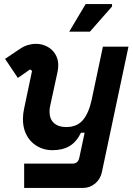

<svg xmlns="http://www.w3.org/2000/svg" viewBox="-20 -726 653 946"><path d="M228 -208Q226 -201 225 -193Q224 -185 224 -177Q224 -139 246 -119.5Q268 -100 306 -100Q360 -100 389 -135Q418 -170 432 -236L487 -496H613L482 122Q475 156 449 178Q423 200 389 200H99V80H338Q365 80 371 50L397 -72H379Q357 -27 323 -6.5Q289 14 238 14Q208 14 182 3.5Q156 -7 136 -26.5Q116 -46 104.5 -74.5Q93 -103 93 -140Q93 -165 99 -192L138 -377L128 -384L68 -342L5 -436L78 -485Q97 -498 117 -504Q137 -510 157 -510Q179 -510 199 -502.5Q219 -495 234 -481.5Q249 -468 258 -448.5Q267 -429 267 -404Q267 -390 264 -374ZM532 -694 423 -570H321L402 -706H532Z"/></svg>

Font: Space Mono
Style: Bold Italic
Weight: 700
Italic angle: -12°
Monospace: yes
Designer: Colophon Foundry / Benjamin Critton
Foundry: Colophon Foundry
Version: Version 1.000;PS 1.000;hotconv 1.0.81;makeotf.lib2.5.63406